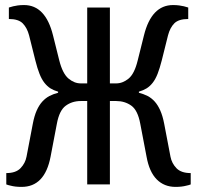

<svg xmlns="http://www.w3.org/2000/svg" viewBox="-20 -730 780 760"><path d="M4.9 0V-44.9Q43 -44.9 61.5 -64.5Q80.1 -84 85 -109.9L109.9 -240.2Q115.7 -271 125.2 -292.5Q134.8 -314 147.5 -327.9Q160.2 -341.8 175.5 -349.9Q190.9 -357.9 210 -362.8V-367.2Q192.9 -372.1 179.9 -380.1Q167 -388.2 156 -402.1Q145 -416 136.5 -437.5Q127.9 -459 120.1 -490.2L95.2 -589.8Q87.4 -619.6 70.3 -637.2Q53.2 -654.8 15.1 -654.8V-700.2Q22 -702.1 32.2 -705.1Q40 -707 50.5 -708.5Q61 -710 75.2 -710Q160.2 -710 189.9 -589.8L214.8 -490.2Q228 -438.5 251 -419.2Q273.9 -399.9 299.8 -399.9H325.2V-700.2H415V-399.9H439.9Q465.8 -399.9 489 -418.9Q512.2 -438 524.9 -490.2L549.8 -589.8Q579.6 -710 665 -710Q678.2 -710 689.2 -708.5Q700.2 -707 708 -705.1Q717.8 -702.1 725.1 -700.2V-654.8Q687 -654.8 669.9 -637.5Q652.8 -620.1 645 -589.8L620.1 -490.2Q612.3 -459.5 603.8 -437.7Q595.2 -416 584.2 -402.1Q573.2 -388.2 560.1 -380.1Q546.9 -372.1 529.8 -367.2V-362.8Q548.8 -357.9 564.5 -349.9Q580.1 -341.8 592.5 -327.9Q605 -314 614.5 -292.5Q624 -271 629.9 -240.2L654.8 -109.9Q659.7 -84 678.2 -64.5Q696.8 -44.9 734.9 -44.9V0Q728 2.9 717.8 4.9Q699.7 9.8 674.8 9.8Q629.9 9.8 600.3 -20Q570.8 -49.8 560.1 -109.9L535.2 -240.2Q525.4 -293.5 499.8 -311.8Q474.1 -330.1 439.9 -330.1H415V0H325.2V-330.1H299.8Q265.6 -330.1 240.2 -311.5Q214.8 -293 205.1 -240.2L180.2 -109.9Q157.2 10.3 64.9 9.8Q40 9.8 22 4.9Q12.2 2.9 4.9 0Z"/></svg>

Font: 
Style: .
Weight: 400
Designer: Jovanny Lemonad
Foundry: Jovanny Lemonad
Version: Version 1.002